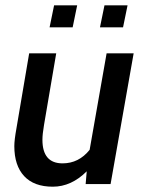

<svg xmlns="http://www.w3.org/2000/svg" viewBox="-20 -694 550 724"><path d="M34 -143Q34 -166 42 -210L90 -493H192L146 -223Q140 -188 140 -167Q140 -78 216 -78Q277 -78 318 -129L382 -493H484L397 0H303L307 -48Q249 10 179 10Q108 10 71 -30Q34 -70 34 -143ZM184 -674H271L254 -591H167ZM374 -674H461L444 -591H357Z"/></svg>

Font: Cabin Medium
Style: Italic
Weight: 500
Italic angle: -7°
Designer: Pablo Impallari
Foundry: Pablo Impallari. http://www.impallari.com Igino Marini. http://www.ikern.com
Version: Version 2.200